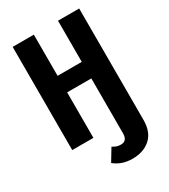

<svg xmlns="http://www.w3.org/2000/svg" viewBox="-219 -794 980 1115"><g transform="rotate(-30 271.5 -236.5)"><path d="M499 -692V55Q499 136 453 177.5Q407 219 332 219Q261 219 211 178L260 97Q275 106 287 110Q299 114 315 114Q357 114 357 63V-305H195V0H53V-692H195V-416H357V-692Z"/></g></svg>

Font: Fira Sans Compressed SemiBold
Style: Regular
Weight: 600
Width: 1
Designer: bBox Type GmbH & Carrois Corporate GbR & Edenspiekermann AG
Foundry: bBox Type GmbH & Carrois Corporate GbR & Edenspiekermann AG
Version: Version 4.301